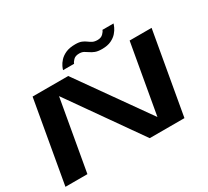

<svg xmlns="http://www.w3.org/2000/svg" viewBox="-161 -1108 1487 1370"><g transform="rotate(-30 582.5 -423.0)"><path d="M19 0 138 -675H431.5L836.5 -103L937.5 -675H1118.5L999.5 0H713.5L303 -583.5L200 0ZM737.5 -720.5Q703 -720.5 682 -728.8Q661 -737 646 -747.8Q631 -758.5 615.8 -766.8Q600.5 -775 578.5 -775Q547 -775 530.8 -758.2Q514.5 -741.5 511.5 -729.5H420.5Q422.5 -738.5 431.2 -757.5Q440 -776.5 458.5 -797Q477 -817.5 508.2 -831.8Q539.5 -846 587.5 -846Q620 -846 639.2 -838Q658.5 -830 672.5 -819.2Q686.5 -808.5 702 -800.5Q717.5 -792.5 742.5 -792.5Q771 -792.5 787.8 -809.2Q804.5 -826 807.5 -838H899Q897 -829.5 888.5 -810.5Q880 -791.5 862.2 -770.8Q844.5 -750 814 -735.2Q783.5 -720.5 737.5 -720.5Z"/></g></svg>

Font: Anybody UltraExpanded SemiBold
Style: Italic
Weight: 600
Width: 9
Italic angle: -10°
Designer: Tyler Finck
Foundry: Etcetera Type Company
Version: Version 1.010; ttfautohint (v1.8.3) -l 8 -r 50 -G 200 -x 14 